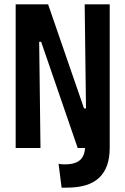

<svg xmlns="http://www.w3.org/2000/svg" viewBox="-20 -680 575 882"><path d="M263 182 249 72Q256 74 263 74.5Q270 75 278 75Q309 75 329.5 66.5Q350 58 360.5 39Q371 20 371 -11V-50H484V-1Q484 45 472 79Q460 113 436 136Q412 159 375 170.5Q338 182 287 182Q283 182 277 182Q271 182 263 182ZM52 0V-660H201L366 -182H375L369 -660H484V0H337L169 -488H160L166 0Z"/></svg>

Font: Bricolage Grotesque 36pt Condensed SemiBold
Style: Regular
Weight: 600
Width: 3
Designer: Mathieu Triay
Foundry: Atelier Triay
Version: Version 1.001;gftools[0.9.33.dev8+g029e19f]